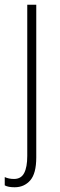

<svg xmlns="http://www.w3.org/2000/svg" viewBox="-38 -549 252 810"><path d="M24 241Q10 241 -0.5 239Q-11 237 -18 233V198Q-1 206 21 206Q51 206 64 181Q77 156 77 109V-529H115V115Q115 183 89.5 212Q64 241 24 241Z"/></svg>

Font: Noto Sans Lao UI Cond ExtLt
Style: Regular
Weight: 200
Width: 3
Designer: Monotype Design Team
Foundry: Monotype Imaging Inc.
Version: Version 2.000; ttfautohint (v1.8.4.7-5d5b)